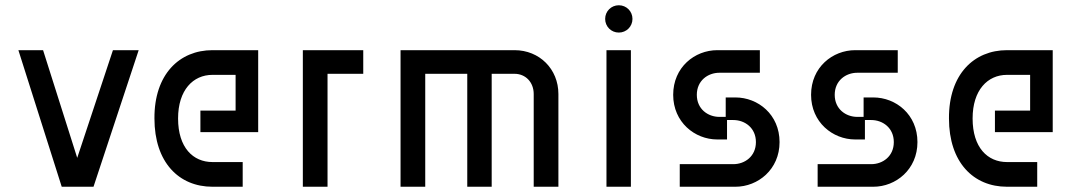

<svg xmlns="http://www.w3.org/2000/svg" viewBox="-20 -711 4108 731"><path d="M410 -520 274 -110 144 -520H50L215 0H336L508 -520Z M568 -260C568 -93 661 0 789 0H904V-94H789C715 -94 658 -149 658 -260C658 -368 715 -426 789 -426H877V-290H743V-208H963V-520H789C663 -520 567 -428 568 -260Z M1363 -430V-520H1133V0H1227V-430Z M1759 0H1852V-430H1939C1981 -430 2012 -398 2012 -353V0H2106V-353C2106 -448 2034 -520 1939 -520H1505V0H1599V-430H1759Z M2289 0H2382V-520H2289ZM2284 -639C2284 -610 2307 -587 2336 -587C2365 -587 2388 -610 2388 -639C2388 -668 2365 -691 2336 -691C2307 -691 2284 -668 2284 -639Z M2633 -350C2633 -404 2675 -434 2719 -434H2873V-520H2711C2625 -520 2543 -455 2543 -350C2543 -246 2625 -180 2711 -180H2748V-254H2772C2816 -254 2858 -224 2858 -170C2858 -116 2816 -86 2772 -86H2568V0H2780C2866 0 2948 -66 2948 -170C2948 -275 2866 -340 2780 -340H2743V-266H2719C2675 -266 2633 -296 2633 -350Z M3158 -350C3158 -404 3200 -434 3244 -434H3398V-520H3236C3150 -520 3068 -455 3068 -350C3068 -246 3150 -180 3236 -180H3273V-254H3297C3341 -254 3383 -224 3383 -170C3383 -116 3341 -86 3297 -86H3093V0H3305C3391 0 3473 -66 3473 -170C3473 -275 3391 -340 3305 -340H3268V-266H3244C3200 -266 3158 -296 3158 -350Z M3593 -260C3593 -93 3686 0 3814 0H3929V-94H3814C3740 -94 3683 -149 3683 -260C3683 -368 3740 -426 3814 -426H3902V-290H3768V-208H3988V-520H3814C3688 -520 3592 -428 3593 -260Z"/></svg>

Font: Grotesk 02 Mince
Style: Bold
Weight: 400
Designer: Frank Adebiaye, contributions by Jérémy Landes, Ariel Martín Pérez
Foundry: Velvetyne Type Foundry
Version: Version 3.000;Glyphs 3.1.2 (3150)